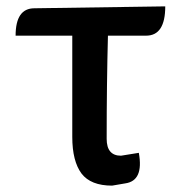

<svg xmlns="http://www.w3.org/2000/svg" viewBox="-20 -570 568 603"><path d="M332 13Q265 13 236 -25Q207 -64 207 -140V-458H29Q29 -544 88 -544L499 -550Q499 -458 439 -458H319Q315 -306 315 -134Q315 -81 360 -81L416 -90Q432 -2 373 6Z"/></svg>

Font: Swei Half Moon CJK SC
Style: Medium
Weight: 500
Version: Version 2.071